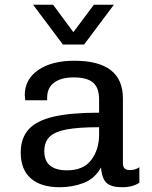

<svg xmlns="http://www.w3.org/2000/svg" viewBox="-20 -776 640 806"><path d="M231 10Q152 10 109.5 -27Q67 -64 67 -136Q67 -195 99.5 -232Q132 -269 204 -286Q276 -303 396 -303V-359Q396 -407 371 -429Q346 -451 289 -451Q236 -451 207 -429Q178 -407 178 -367V-355H86Q84 -372 84 -377Q84 -443 140.5 -482Q197 -521 292 -521Q496 -521 496 -363V-92Q496 -75 503.5 -68.5Q511 -62 525 -62Q548 -62 565 -74V-9Q537 10 493 10Q448 10 428 -7.5Q408 -25 404 -73Q378 -26 331 -8Q284 10 231 10ZM84 -376Q84 -374 83.5 -378.5Q83 -383 84 -377ZM262 -61Q330 -61 363 -104.5Q396 -148 396 -211V-242Q309 -242 259 -232.5Q209 -223 187.5 -201Q166 -179 166 -141Q166 -61 262 -61ZM458 -756 333 -589H244L119 -756H203L288 -641L374 -756Z"/></svg>

Font: Chivo Mono
Style: Regular
Weight: 400
Monospace: yes
Designer: Hector Gatti
Foundry: Omnibus-Type
Version: Version 1.008; ttfautohint (v1.8.4.7-5d5b)